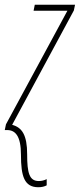

<svg xmlns="http://www.w3.org/2000/svg" viewBox="-53 -546 335 806"><path d="M108 240C122 240 134 237 143 232V206C133 211 122 214 110 214C70 214 61 180 61 102C61 20 39 -11 -2 -22L257 -502L262 -526H93L88 -501H230L-28 -24L-33 0H-23C12 0 35 26 35 104C35 194 49 240 108 240Z"/></svg>

Font: Noto Sans ExtraCondensed Thin
Style: Italic
Weight: 100
Width: 2
Italic angle: -12°
Designer: Monotype Design Team
Foundry: Monotype Imaging Inc.
Version: Version 2.013